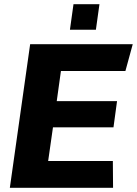

<svg xmlns="http://www.w3.org/2000/svg" viewBox="-20 -897 654 917"><path d="M27 0 124 -686H614L579 -558H271L251 -414H539L522 -289H233L210 -128H519L520 0ZM314 -755 331 -877H455L438 -755Z"/></svg>

Font: Chivo Medium
Style: Bold Italic
Weight: 700
Italic angle: -8.05°
Version: Version 2.002